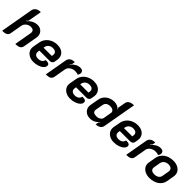

<svg xmlns="http://www.w3.org/2000/svg" viewBox="305 -2050 3400 3400"><g transform="rotate(45 2005.5 -350.0)"><path d="M122 -613Q131 -659 168 -684Q205 -709 264 -709L218 -449Q204 -435 188 -417L194 -413Q281 -509 386 -509Q450 -509 490.5 -468.5Q531 -428 531 -365Q531 -350 528 -333L481 -67Q473 -28 440 -9.5Q407 9 343 9L400 -315Q402 -331 402 -337Q402 -368 382.5 -384.5Q363 -401 326 -401Q276 -401 237 -369.5Q198 -338 190 -291L151 -67Q144 -27 111 -9Q78 9 13 9Z M599 -151Q599 -169 601 -178L625 -311Q635 -369 671.5 -414Q708 -459 763.5 -484Q819 -509 885 -509Q940 -509 982 -489Q1024 -469 1047 -433Q1070 -397 1070 -351Q1070 -335 1067 -317L1057 -261Q1052 -238 1033.5 -223.5Q1015 -209 990 -209H728L724 -187Q722 -173 722 -167Q722 -130 745 -110Q768 -90 811 -90Q858 -90 888 -111Q918 -132 924 -169Q933 -170 948 -170Q982 -170 1000.5 -157.5Q1019 -145 1019 -121Q1019 -87 988 -57Q957 -27 905 -9Q853 9 793 9Q737 9 693 -12Q649 -33 624 -69.5Q599 -106 599 -151ZM950 -298 954 -317Q956 -325 956 -340Q956 -374 933 -392.5Q910 -411 867 -411Q821 -411 788 -385.5Q755 -360 747 -317L743 -298Z M1283 -291 1244 -67Q1236 -27 1203.5 -9Q1171 9 1106 9L1180 -413Q1188 -460 1222.5 -484.5Q1257 -509 1316 -509L1306 -450Q1280 -422 1276 -417L1281 -413Q1364 -509 1456 -509Q1491 -509 1510.5 -492.5Q1530 -476 1530 -447Q1530 -431 1524 -415Q1518 -399 1508 -386Q1484 -401 1436 -401Q1377 -401 1334 -370Q1291 -339 1283 -291Z M1517 -151Q1517 -169 1519 -178L1543 -311Q1553 -369 1589.5 -414Q1626 -459 1681.5 -484Q1737 -509 1803 -509Q1858 -509 1900 -489Q1942 -469 1965 -433Q1988 -397 1988 -351Q1988 -335 1985 -317L1975 -261Q1970 -238 1951.5 -223.5Q1933 -209 1908 -209H1646L1642 -187Q1640 -173 1640 -167Q1640 -130 1663 -110Q1686 -90 1729 -90Q1776 -90 1806 -111Q1836 -132 1842 -169Q1851 -170 1866 -170Q1900 -170 1918.5 -157.5Q1937 -145 1937 -121Q1937 -87 1906 -57Q1875 -27 1823 -9Q1771 9 1711 9Q1655 9 1611 -12Q1567 -33 1542 -69.5Q1517 -106 1517 -151ZM1868 -298 1872 -317Q1874 -325 1874 -340Q1874 -374 1851 -392.5Q1828 -411 1785 -411Q1739 -411 1706 -385.5Q1673 -360 1665 -317L1661 -298Z M2046 -140Q2046 -155 2049 -171L2077 -329Q2091 -410 2155.5 -459.5Q2220 -509 2311 -509Q2348 -509 2384.5 -493.5Q2421 -478 2444 -452L2448 -457Q2444 -463 2430 -477L2456 -625Q2464 -666 2500.5 -687.5Q2537 -709 2598 -709L2486 -77Q2478 -37 2444 -14Q2410 9 2356 9L2365 -46Q2382 -63 2389 -72L2385 -76Q2344 -31 2302 -11Q2260 9 2207 9Q2160 9 2123.5 -10.5Q2087 -30 2066.5 -64Q2046 -98 2046 -140ZM2379 -175 2405 -326Q2406 -330 2406 -337Q2406 -365 2381 -383Q2356 -401 2316 -401Q2267 -401 2237.5 -380.5Q2208 -360 2201 -322L2175 -180Q2173 -168 2173 -163Q2173 -99 2264 -99Q2308 -99 2340.5 -120.5Q2373 -142 2379 -175Z M2613 -151Q2613 -169 2615 -178L2639 -311Q2649 -369 2685.5 -414Q2722 -459 2777.5 -484Q2833 -509 2899 -509Q2954 -509 2996 -489Q3038 -469 3061 -433Q3084 -397 3084 -351Q3084 -335 3081 -317L3071 -261Q3066 -238 3047.5 -223.5Q3029 -209 3004 -209H2742L2738 -187Q2736 -173 2736 -167Q2736 -130 2759 -110Q2782 -90 2825 -90Q2872 -90 2902 -111Q2932 -132 2938 -169Q2947 -170 2962 -170Q2996 -170 3014.5 -157.5Q3033 -145 3033 -121Q3033 -87 3002 -57Q2971 -27 2919 -9Q2867 9 2807 9Q2751 9 2707 -12Q2663 -33 2638 -69.5Q2613 -106 2613 -151ZM2964 -298 2968 -317Q2970 -325 2970 -340Q2970 -374 2947 -392.5Q2924 -411 2881 -411Q2835 -411 2802 -385.5Q2769 -360 2761 -317L2757 -298Z M3297 -291 3258 -67Q3250 -27 3217.5 -9Q3185 9 3120 9L3194 -413Q3202 -460 3236.5 -484.5Q3271 -509 3330 -509L3320 -450Q3294 -422 3290 -417L3295 -413Q3378 -509 3470 -509Q3505 -509 3524.5 -492.5Q3544 -476 3544 -447Q3544 -431 3538 -415Q3532 -399 3522 -386Q3498 -401 3450 -401Q3391 -401 3348 -370Q3305 -339 3297 -291Z M3497 -149Q3497 -166 3499 -175L3523 -316Q3539 -404 3610 -456.5Q3681 -509 3788 -509Q3848 -509 3893.5 -487.5Q3939 -466 3963.5 -429.5Q3988 -393 3988 -347Q3988 -331 3985 -316L3961 -175Q3946 -91 3874.5 -41Q3803 9 3697 9Q3640 9 3594.5 -11.5Q3549 -32 3523 -68Q3497 -104 3497 -149ZM3838 -183 3860 -310Q3862 -322 3862 -329Q3862 -363 3838 -382.5Q3814 -402 3770 -402Q3721 -402 3687.5 -376.5Q3654 -351 3646 -310L3624 -183Q3623 -177 3623 -167Q3623 -134 3647 -116Q3671 -98 3716 -98Q3766 -98 3798.5 -120.5Q3831 -143 3838 -183Z"/></g></svg>

Font: K2D
Style: Bold Italic
Weight: 700
Italic angle: -10°
Designer: Katatrad Aksorn Co.,Ltd.
Foundry: Cadson Demak Co.,Ltd.
Version: Version 1.000; ttfautohint (v1.6)